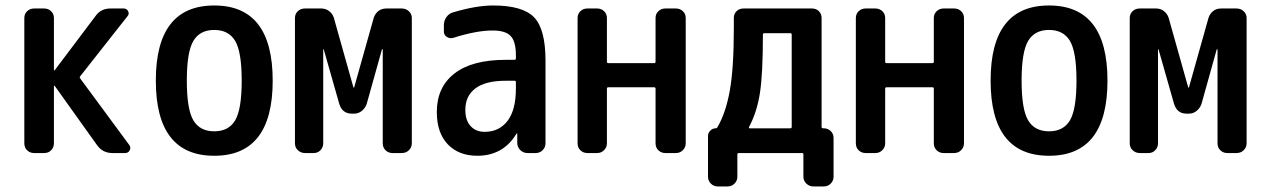

<svg xmlns="http://www.w3.org/2000/svg" viewBox="-20 -550 4540 690"><path d="M102.5 0Q87.9 0 77.6 -9.8Q67.4 -19.5 67.4 -35.2V-485.4Q67.4 -500 77.6 -509.8Q87.9 -519.5 102.5 -519.5H138.7Q153.3 -519.5 163.6 -509.8Q173.8 -500 173.8 -485.4V-297.9Q173.8 -296.9 174.8 -296.9L176.8 -297.9L323.2 -492.2Q342.8 -520.5 379.9 -519.5H424.8Q435.5 -519.5 440.4 -509.8Q445.3 -500 438.5 -492.2L268.6 -276.4Q264.6 -272.5 268.6 -267.6L444.3 -29.3Q451.2 -20.5 446.3 -10.3Q441.4 0 429.7 0H383.8Q348.6 0 328.1 -29.3L176.8 -241.2Q175.8 -242.2 174.8 -242.2Q173.8 -242.2 173.8 -241.2V-35.2Q173.8 -20.5 164.1 -10.3Q154.3 0 138.7 0Z M825.2 -402.8Q801.8 -442.4 750 -442.4Q698.2 -442.4 674.8 -402.8Q651.4 -363.3 651.4 -260.3Q651.4 -157.2 674.8 -117.7Q698.2 -78.1 750 -78.1Q801.8 -78.1 825.2 -117.7Q848.6 -157.2 848.6 -260.3Q848.6 -363.3 825.2 -402.8ZM960 -260.3Q960 9.8 750 9.8Q540 9.8 540 -260.3Q540 -530.3 750 -530.3Q960 -530.3 960 -260.3Z M1076.2 0Q1061.5 0 1050.8 -9.8Q1040 -19.5 1040 -35.2V-485.4Q1040 -500 1050.3 -509.8Q1060.5 -519.5 1076.2 -519.5H1134.8Q1150.4 -519.5 1162.6 -510.3Q1174.8 -501 1179.7 -486.3L1250 -236.3Q1250 -235.4 1251 -235.4Q1252.9 -235.4 1252.9 -236.3L1323.2 -486.3Q1328.1 -501 1339.8 -510.3Q1351.6 -519.5 1368.2 -519.5H1423.8Q1438.5 -519.5 1449.2 -509.8Q1460 -500 1460 -485.4V-35.2Q1460 -20.5 1449.7 -10.3Q1439.5 0 1423.8 0H1390.6Q1376 0 1365.7 -9.8Q1355.5 -19.5 1355.5 -35.2V-372.1Q1355.5 -373 1354 -373Q1352.5 -373 1352.5 -372.1L1297.9 -176.8Q1293 -162.1 1280.8 -151.9Q1268.6 -141.6 1252.9 -141.6H1244.1Q1210 -141.6 1199.2 -176.8L1143.6 -372.1Q1143.6 -373 1142.6 -373Q1141.6 -373 1141.6 -372.1V-35.2Q1141.6 -20.5 1131.8 -10.3Q1122.1 0 1107.4 0Z M1797.9 -259.8Q1724.6 -259.8 1688.5 -232.4Q1652.3 -205.1 1652.3 -155.3Q1652.3 -117.2 1671.4 -96.7Q1690.4 -76.2 1721.7 -76.2Q1773.4 -76.2 1803.7 -115.2Q1834 -154.3 1834 -232.4V-254.9Q1834 -259.8 1829.1 -259.8ZM1695.3 9.8Q1628.9 9.8 1589.4 -31.2Q1549.8 -72.3 1549.8 -147.5Q1549.8 -236.3 1612.8 -285.6Q1675.8 -335 1797.9 -335H1829.1Q1834 -335 1834 -339.8V-351.6Q1834 -400.4 1815.4 -420.4Q1796.9 -440.4 1750 -440.4Q1692.4 -440.4 1609.4 -414.1Q1597.7 -410.2 1586.4 -417Q1575.2 -423.8 1575.2 -436.5V-460Q1575.2 -475.6 1584.5 -488.8Q1593.8 -502 1609.4 -505.9Q1691.4 -530.3 1752 -530.3Q1858.4 -530.3 1899.4 -487.8Q1940.4 -445.3 1940.4 -332V-35.2Q1940.4 -20.5 1930.2 -10.3Q1919.9 0 1905.3 0H1876Q1861.3 0 1850.6 -9.8Q1839.8 -19.5 1838.9 -35.2V-69.3Q1838.9 -70.3 1837.9 -70.3Q1835.9 -70.3 1835.9 -69.3Q1788.1 9.8 1695.3 9.8Z M2090.8 0Q2076.2 0 2065.9 -9.8Q2055.7 -19.5 2055.7 -35.2V-485.4Q2055.7 -500 2065.9 -509.8Q2076.2 -519.5 2090.8 -519.5H2126Q2140.6 -519.5 2150.9 -509.8Q2161.1 -500 2161.1 -485.4V-328.1Q2161.1 -323.2 2166 -323.2H2331.1Q2335.9 -323.2 2335.9 -328.1V-485.4Q2335.9 -500 2346.2 -509.8Q2356.4 -519.5 2371.1 -519.5H2409.2Q2423.8 -519.5 2434.1 -509.8Q2444.3 -500 2444.3 -485.4V-35.2Q2444.3 -20.5 2434.1 -10.3Q2423.8 0 2409.2 0H2371.1Q2356.4 0 2346.2 -9.8Q2335.9 -19.5 2335.9 -35.2V-231.4Q2335.9 -236.3 2331.1 -236.3H2166Q2161.1 -236.3 2161.1 -231.4V-35.2Q2161.1 -20.5 2150.9 -10.3Q2140.6 0 2126 0Z M2671.9 -93.8Q2669.9 -88.9 2673.8 -88.9H2820.3Q2825.2 -88.9 2825.2 -93.8V-425.8Q2825.2 -430.7 2820.3 -430.7H2726.6Q2721.7 -430.7 2721.7 -425.8Q2721.7 -284.2 2710.9 -215.3Q2700.2 -146.5 2671.9 -93.8ZM2559.6 120.1Q2544.9 120.1 2534.7 109.9Q2524.4 99.6 2524.4 85V-61.5Q2524.4 -72.3 2532.7 -80.6Q2541 -88.9 2551.8 -88.9Q2555.7 -88.9 2557.6 -91.8Q2587.9 -142.6 2602.5 -223.1Q2617.2 -303.7 2617.2 -448.2V-485.4Q2617.2 -500 2627 -509.8Q2636.7 -519.5 2652.3 -519.5H2898.4Q2913.1 -519.5 2922.9 -509.8Q2932.6 -500 2932.6 -485.4V-93.8Q2932.6 -88.9 2938.5 -88.9H2940.4Q2955.1 -88.9 2965.3 -79.1Q2975.6 -69.3 2975.6 -53.7V85Q2975.6 99.6 2965.3 109.9Q2955.1 120.1 2940.4 120.1H2903.3Q2888.7 120.1 2877.9 109.9Q2867.2 99.6 2867.2 85V4.9Q2867.2 0 2862.3 0H2634.8Q2629.9 0 2629.9 4.9V85Q2629.9 99.6 2619.6 109.9Q2609.4 120.1 2593.8 120.1Z M3090.8 0Q3076.2 0 3065.9 -9.8Q3055.7 -19.5 3055.7 -35.2V-485.4Q3055.7 -500 3065.9 -509.8Q3076.2 -519.5 3090.8 -519.5H3126Q3140.6 -519.5 3150.9 -509.8Q3161.1 -500 3161.1 -485.4V-328.1Q3161.1 -323.2 3166 -323.2H3331.1Q3335.9 -323.2 3335.9 -328.1V-485.4Q3335.9 -500 3346.2 -509.8Q3356.4 -519.5 3371.1 -519.5H3409.2Q3423.8 -519.5 3434.1 -509.8Q3444.3 -500 3444.3 -485.4V-35.2Q3444.3 -20.5 3434.1 -10.3Q3423.8 0 3409.2 0H3371.1Q3356.4 0 3346.2 -9.8Q3335.9 -19.5 3335.9 -35.2V-231.4Q3335.9 -236.3 3331.1 -236.3H3166Q3161.1 -236.3 3161.1 -231.4V-35.2Q3161.1 -20.5 3150.9 -10.3Q3140.6 0 3126 0Z M3825.2 -402.8Q3801.8 -442.4 3750 -442.4Q3698.2 -442.4 3674.8 -402.8Q3651.4 -363.3 3651.4 -260.3Q3651.4 -157.2 3674.8 -117.7Q3698.2 -78.1 3750 -78.1Q3801.8 -78.1 3825.2 -117.7Q3848.6 -157.2 3848.6 -260.3Q3848.6 -363.3 3825.2 -402.8ZM3960 -260.3Q3960 9.8 3750 9.8Q3540 9.8 3540 -260.3Q3540 -530.3 3750 -530.3Q3960 -530.3 3960 -260.3Z M4076.2 0Q4061.5 0 4050.8 -9.8Q4040 -19.5 4040 -35.2V-485.4Q4040 -500 4050.3 -509.8Q4060.5 -519.5 4076.2 -519.5H4134.8Q4150.4 -519.5 4162.6 -510.3Q4174.8 -501 4179.7 -486.3L4250 -236.3Q4250 -235.4 4251 -235.4Q4252.9 -235.4 4252.9 -236.3L4323.2 -486.3Q4328.1 -501 4339.8 -510.3Q4351.6 -519.5 4368.2 -519.5H4423.8Q4438.5 -519.5 4449.2 -509.8Q4460 -500 4460 -485.4V-35.2Q4460 -20.5 4449.7 -10.3Q4439.5 0 4423.8 0H4390.6Q4376 0 4365.7 -9.8Q4355.5 -19.5 4355.5 -35.2V-372.1Q4355.5 -373 4354 -373Q4352.5 -373 4352.5 -372.1L4297.9 -176.8Q4293 -162.1 4280.8 -151.9Q4268.6 -141.6 4252.9 -141.6H4244.1Q4210 -141.6 4199.2 -176.8L4143.6 -372.1Q4143.6 -373 4142.6 -373Q4141.6 -373 4141.6 -372.1V-35.2Q4141.6 -20.5 4131.8 -10.3Q4122.1 0 4107.4 0Z"/></svg>

Font: Rounded-L Mgen+ 1m medium
Style: Regular
Weight: 500
Designer: [Source Han Sans]
Ryoko NISHIZUKA  (kana & ideographs); Paul D. Hunt (Latin, Greek & Cyrillic); Wenlong ZHANG  (bopomofo
Version: Version 1.059.20150602